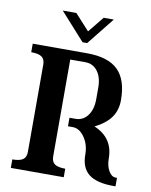

<svg xmlns="http://www.w3.org/2000/svg" viewBox="-80 -762 645 822"><g transform="rotate(10 242.0 -351.0)"><path d="M24 -37Q56 -37 70 -47Q84 -57 84 -80V-460Q84 -483 70 -493Q56 -503 24 -503V-540H260Q352 -540 395 -498Q438 -456 438 -367Q438 -324 416 -292.5Q394 -261 346 -237Q430 -202 430 -112Q430 -81 442.5 -59Q455 -37 473 -37H479V0H470Q397 0 362.5 -27Q328 -54 328 -112Q328 -155 306 -186.5Q284 -218 255 -218H234V-255H260Q293 -255 313 -282Q333 -309 333 -353V-404Q333 -448 313 -474.5Q293 -501 260 -501H194V-80Q194 -57 208 -47Q222 -37 254 -37V0H24ZM304 -702H348L253 -583H233L126 -702H185L248 -633Z"/></g></svg>

Font: Girassol
Style: Regular
Weight: 400
Width: 3
Designer: Liam Spradlin
Version: Version 1.004